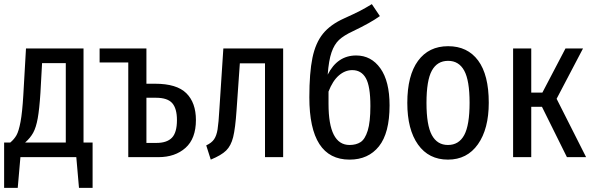

<svg xmlns="http://www.w3.org/2000/svg" viewBox="-20 -762 2872 931"><path d="M429 -71V149H363L350 0H79L66 149H0V-71H30Q49 -87 60 -106.5Q71 -126 79.5 -171Q88 -216 93 -300L106 -527H385V-71ZM299 -456H184L176 -311Q171 -233 163 -188.5Q155 -144 141 -118.5Q127 -93 102 -71H299Z M930 -180Q930 -90 879.5 -45Q829 0 748 0H602V-459H463V-527H690V-356H732Q837 -356 883.5 -310Q930 -264 930 -180ZM838 -180Q838 -236 815 -262Q792 -288 736 -288H690V-69H739Q789 -69 813.5 -94Q838 -119 838 -180Z M1353 -527V0H1265V-455H1143L1127 -227Q1121 -139 1110.5 -97Q1100 -55 1076.5 -32Q1053 -9 1002 12L980 -57Q1006 -69 1018 -86.5Q1030 -104 1035 -134.5Q1040 -165 1044 -236L1063 -527Z M1869 -251Q1869 -117 1817.5 -52.5Q1766 12 1675 12Q1480 12 1480 -290Q1480 -409 1495 -481.5Q1510 -554 1546 -598.5Q1582 -643 1649 -673Q1700 -696 1726 -709.5Q1752 -723 1783 -742L1822 -684Q1778 -652 1690 -610Q1647 -590 1624 -568.5Q1601 -547 1587.5 -508Q1574 -469 1569 -400Q1616 -493 1707 -493Q1780 -493 1824.5 -430.5Q1869 -368 1869 -251ZM1776 -248Q1776 -344 1754 -383Q1732 -422 1688 -422Q1653 -422 1623 -396Q1593 -370 1573 -318V-258Q1573 -59 1675 -59Q1707 -59 1728.5 -73Q1750 -87 1763 -128.5Q1776 -170 1776 -248Z M2350 -264Q2350 -137 2297.5 -62.5Q2245 12 2152 12Q2059 12 2007 -61Q1955 -134 1955 -263Q1955 -396 2007 -467Q2059 -538 2153 -538Q2247 -538 2298.5 -468.5Q2350 -399 2350 -264ZM2048 -263Q2048 -155 2074 -107Q2100 -59 2152 -59Q2205 -59 2231 -107Q2257 -155 2257 -264Q2257 -372 2231 -419.5Q2205 -467 2153 -467Q2100 -467 2074 -419.5Q2048 -372 2048 -263Z M2679 -283 2822 0H2729L2608 -244H2556V0H2468V-527H2556V-313H2610L2722 -527H2807Z"/></svg>

Font: Fira Sans Compressed
Style: Regular
Weight: 400
Width: 1
Designer: bBox Type GmbH & Carrois Corporate GbR & Edenspiekermann AG
Foundry: bBox Type GmbH & Carrois Corporate GbR & Edenspiekermann AG
Version: Version 4.301